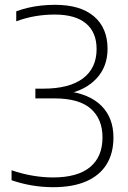

<svg xmlns="http://www.w3.org/2000/svg" viewBox="-20 -769 530 798"><path d="M200.5 9Q156 9 112 1.5Q68 -6 28 -20V-61.5Q71 -46.5 115.2 -39Q159.5 -31.5 200 -31.5Q302 -31.5 354 -74.2Q406 -117 406 -198Q406 -274 357.5 -317Q309 -360 206.5 -360H127V-400.5H159.5Q268 -400.5 324.8 -443.2Q381.5 -486 381.5 -565Q381.5 -635 337 -671.8Q292.5 -708.5 207.5 -708.5Q166.5 -708.5 126.8 -701.8Q87 -695 47.5 -680.5V-722Q70.5 -730.5 97 -736.8Q123.5 -743 152 -746Q180.5 -749 209 -749Q314 -749 370.5 -701Q427 -653 427 -566Q427 -492.5 381.5 -443.2Q336 -394 256.5 -378L257 -390.5Q352 -379 401.8 -329Q451.5 -279 451.5 -197.5Q451.5 -132 423 -86Q394.5 -40 338.8 -15.5Q283 9 200.5 9Z"/></svg>

Font: Encode Sans SC Condensed Thin ExtraLight
Style: Regular
Weight: 250
Version: Version 3.002